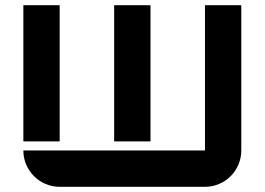

<svg xmlns="http://www.w3.org/2000/svg" viewBox="-20 -720 1020 740"><path d="M770 0C847.3 0 910 -62.7 910 -140V-700H770V-140H70C70 -62.7 132.7 0 210 0ZM70 -175H210V-700H70ZM420 -175H560V-700H420Z"/></svg>

Font: Abstante
Style: Regular
Weight: 500
Designer: Valerio Brotto (Silverblur_type)
Version: Version 1.000;Glyphs 3.1.2 (3151)